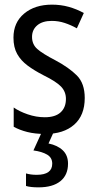

<svg xmlns="http://www.w3.org/2000/svg" viewBox="-20 -567 421 827"><path d="M345 -145Q345 -70 299.5 -30Q254 10 175 10Q131 10 97.5 1.5Q64 -7 39 -21V-104Q63 -87 99.5 -74.5Q136 -62 173 -62Q218 -62 241 -83Q264 -104 264 -141Q264 -172 243 -194Q222 -216 167 -243Q128 -263 99 -284.5Q70 -306 54 -334.5Q38 -363 38 -405Q38 -470 84 -508.5Q130 -547 204 -547Q242 -547 276 -537.5Q310 -528 341 -511L311 -445Q286 -459 259 -468Q232 -477 203 -477Q163 -477 140.5 -458Q118 -439 118 -408Q118 -376 140.5 -356Q163 -336 219 -307Q277 -276 311 -242Q345 -208 345 -145ZM273 138Q273 187 240 213.5Q207 240 146 240Q111 240 92 234V180Q112 186 138 186Q205 186 205 138Q205 112 183 99Q161 86 124 81L161 0H212L189 51Q228 59 250.5 80.5Q273 102 273 138Z"/></svg>

Font: Noto Sans Malayalam Condensed
Style: Regular
Weight: 400
Width: 3
Designer: Jelle Bosma - Monotype Design Team
Foundry: Monotype Imaging Inc.
Version: Version 2.104; ttfautohint (v1.8.4.7-5d5b)